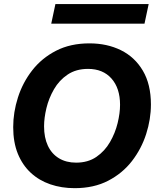

<svg xmlns="http://www.w3.org/2000/svg" viewBox="-20 -934 788 966"><path d="M355.5 12.7Q289.6 12.7 233.2 -6.6Q176.8 -25.9 135 -64.5Q93.3 -103 69.8 -160.4Q46.4 -217.8 46.4 -294.4Q46.4 -369.1 70.3 -443.8Q94.2 -518.6 142.1 -580.1Q189.9 -641.6 262 -678.7Q334 -715.8 430.2 -715.8Q518.6 -715.8 588.4 -681.4Q658.2 -647 698.7 -578.4Q739.3 -509.8 739.3 -408.7Q739.3 -334 715.3 -259.5Q691.4 -185.1 643.8 -123.5Q596.2 -62 524.2 -24.7Q452.1 12.7 355.5 12.7ZM362.8 -115.7Q422.9 -115.7 465.1 -144.8Q507.3 -173.8 533.4 -219.2Q559.6 -264.6 571.8 -314.7Q584 -364.7 584 -406.7Q584 -490.2 541 -538.8Q498 -587.4 422.9 -587.4Q362.8 -587.4 320.3 -558.8Q277.8 -530.3 251.7 -485.1Q225.6 -439.9 213.6 -390.1Q201.7 -340.3 201.7 -298.3Q201.7 -241.7 220.9 -200.7Q240.2 -159.7 276.6 -137.7Q313 -115.7 362.8 -115.7ZM237.8 -814.9 258.8 -913.6H728L707 -814.9Z"/></svg>

Font: Schibsted Grotesk
Style: Bold Italic
Weight: 700
Italic angle: -12°
Designer: Bakken & Baeck AS, Henrik Kongsvoll
Foundry: Schibsted ASA
Version: Version 1.100;gftools[0.9.25]